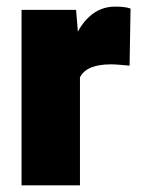

<svg xmlns="http://www.w3.org/2000/svg" viewBox="-20 -558 423 578"><path d="M220.7 0H44.9V-528.3H209L220.7 -387.2ZM370.1 -360.4Q359.9 -361.3 342.5 -362.8Q325.2 -364.3 314.5 -364.3Q277.3 -364.3 254.2 -354.7Q231 -345.2 220.7 -325.2Q210.4 -305.2 210.9 -272.5L180.2 -298.8Q180.2 -370.6 198.2 -424.6Q216.3 -478.5 249.3 -508.3Q282.2 -538.1 326.7 -538.1Q338.9 -538.1 351.3 -536.9Q363.8 -535.6 373 -532.2Z"/></svg>

Font: Heebo Black
Style: Regular
Weight: 900
Designer: Oded Ezer
Foundry: Ezer Type House
Version: Version 3.100